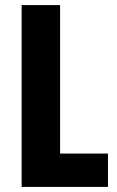

<svg xmlns="http://www.w3.org/2000/svg" viewBox="-20 -800 459 754"><path d="M65 -66H404V-197H216V-780H65Z"/></svg>

Font: Noto Sans Malayalam UI ExtraCondensed ExtraBold
Style: Regular
Weight: 800
Width: 2
Designer: Jelle Bosma - Monotype Design Team
Foundry: Monotype Imaging Inc.
Version: Version 2.104